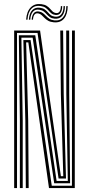

<svg xmlns="http://www.w3.org/2000/svg" viewBox="-20 -955 452 975"><path d="M51.9 0V-800H183.5L229.6 -474.7L289.2 -60.4H301.4L289.1 -477L286 -800H300.5L303.6 -477L315.1 -48.3H277.5L170.6 -787.9H66.4V0ZM80.9 0V-342.7L75.7 -775.8H159.1L267.4 -36.2H324.3L316.8 -477L316.2 -800H331.2L331.5 -477L336 -24.2H255.3L145.8 -763.8H88.6L95.4 -342.7V0ZM111.1 0 108.7 -342.7 98.6 -751.7H135.2L242.9 -11.7H345.2L345.7 -800H360.2L359.7 0H228.8L180.1 -343.8L123.9 -739.6H112.7L123.2 -342.7L125.6 0ZM112.7 -855.2Q115.5 -897 136.2 -917.6Q157 -938.3 189.9 -933.9Q207 -931.7 217.1 -925.1Q227.3 -918.5 234.1 -910.5Q240.9 -902.6 247.4 -896.4Q253.9 -890.2 263.6 -888.8Q275.5 -886.8 282.1 -895.7Q288.7 -904.6 289.1 -923.9H295.8Q295.9 -901.6 287.4 -889.4Q278.8 -877.3 261.1 -879.3Q249.1 -880.5 241.6 -886.7Q234 -892.9 227.5 -900.7Q221 -908.4 211.9 -915.2Q202.7 -922 186.9 -924.4Q158.2 -929.2 139.9 -911Q121.7 -892.7 119.7 -855.2ZM126.7 -855.2Q128.8 -888.5 144 -903.8Q159.3 -919.1 183.6 -915.5Q198.7 -913.5 207.6 -906.9Q216.6 -900.3 223.3 -892.3Q229.9 -884.4 237.9 -878.2Q245.9 -872 258.9 -870.4Q279.5 -867.8 291.1 -882.2Q302.7 -896.5 302.8 -923.9H309.8Q309.8 -891.5 295.9 -874.6Q282 -857.7 257.2 -860.3Q242.7 -861.6 233.7 -867.9Q224.8 -874.1 217.7 -882.1Q210.7 -890 202.4 -896.6Q194.1 -903.3 180.9 -905.4Q159.5 -909.4 147.3 -895.6Q135.2 -881.7 133.7 -855.2ZM140.7 -855.2Q142.6 -877.7 151.8 -888.5Q160.9 -899.3 177.7 -896.5Q189.9 -894.7 198.1 -888.3Q206.3 -881.9 213.7 -874Q221.2 -866.1 230.9 -859.7Q240.5 -853.3 255.7 -851.5Q284.2 -848.1 300.6 -867.7Q317 -887.3 316.8 -923.9H323.8Q323.3 -882.3 305.1 -860.5Q286.9 -838.7 253.3 -841.7Q235.9 -843.3 224.8 -849.6Q213.7 -855.9 206.1 -863.9Q198.4 -871.8 191.3 -878.3Q184.2 -884.8 174.8 -886.8Q162.5 -889.6 155.5 -881.2Q148.5 -872.7 147.5 -855.2Z"/></svg>

Font: Big Shoulders Inline Display SC Thin
Style: Regular
Weight: 100
Designer: Patric King
Foundry: XO Type Co
Version: Version 2.002